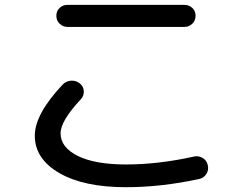

<svg xmlns="http://www.w3.org/2000/svg" viewBox="-20 -740 1040 800"><path d="M260.7 -719.7H749Q767.6 -719.7 781.2 -707Q794.9 -694.3 794.9 -674.3Q794.9 -654.3 781.2 -641.1Q767.6 -627.9 749 -627.9H260.7Q242.2 -627.9 228.5 -641.1Q214.8 -654.3 214.8 -674.3Q214.8 -694.3 228.5 -707Q242.2 -719.7 260.7 -719.7ZM504.9 40Q329.1 40 227.1 -19Q125 -78.1 125 -174.8Q125 -264.6 241.2 -387.7Q254.9 -402.3 275.9 -403.8Q296.9 -405.3 313.5 -391.6Q328.1 -379.9 329.1 -360.4Q330.1 -340.8 317.4 -327.1Q232.4 -236.3 232.4 -184.6Q232.4 -126 304.2 -90.3Q376 -54.7 504.9 -54.7Q639.6 -54.7 789.1 -87.9Q807.6 -91.8 824.2 -82Q840.8 -72.3 845.7 -52.2Q850.6 -32.2 839.8 -15.1Q829.1 2 809.6 5.9Q651.4 40 504.9 40Z"/></svg>

Font: Rounded-X Mgen+ 1mn medium
Style: Regular
Weight: 500
Designer: [Source Han Sans]
Ryoko NISHIZUKA  (kana & ideographs); Paul D. Hunt (Latin, Greek & Cyrillic); Wenlong ZHANG  (bopomofo
Version: Version 1.059.20150602